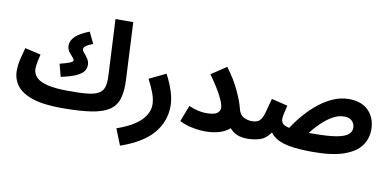

<svg xmlns="http://www.w3.org/2000/svg" viewBox="-85 -996 3030 1490"><g transform="rotate(10 1430.0 -251.0)"><path d="M424 21 450 -119Q545 -118 603.5 -124.5Q662 -131 692.5 -149.5Q723 -168 732.5 -202.5Q742 -237 739 -291L717 -732H857L879 -284Q884 -193 866 -133.5Q848 -74 798 -40.5Q748 -7 657 7Q566 21 424 21ZM376 -216 350 -315Q402 -328 427 -338Q452 -348 452 -359Q452 -370 437.5 -385Q423 -400 408.5 -419.5Q394 -439 394 -467Q394 -505 426.5 -537.5Q459 -570 537 -601L580 -512Q538 -495 523.5 -482.5Q509 -470 509 -459Q509 -446 524 -429.5Q539 -413 553.5 -391Q568 -369 568 -342Q568 -320 555.5 -298Q543 -276 502 -255Q461 -234 376 -216ZM424 21Q281 21 194.5 -8Q108 -37 70 -88Q32 -139 32 -204Q32 -251 44 -300.5Q56 -350 67 -388L192 -359Q185 -331 178.5 -299.5Q172 -268 172 -244Q172 -207 198.5 -178.5Q225 -150 286 -134.5Q347 -119 450 -119L470 -11Z M922 230 871 102Q999 57 1057 -1.5Q1115 -60 1115 -126Q1115 -168 1097 -216.5Q1079 -265 1050 -320L1181 -383Q1216 -316 1235.5 -255Q1255 -194 1255 -141Q1255 -18 1175 76Q1095 170 922 230Z M1533 -135Q1600 -135 1622 -152.5Q1644 -170 1644 -192Q1644 -216 1630.5 -248Q1617 -280 1597 -315Q1577 -350 1555.5 -382Q1534 -414 1517 -438L1636 -517Q1701 -430 1738.5 -348.5Q1776 -267 1788 -216Q1799 -168 1830 -151.5Q1861 -135 1895 -135Q1933 -135 1949.5 -115.5Q1966 -96 1966 -67Q1966 -36 1945.5 -15.5Q1925 5 1885 5Q1791 5 1745 -53Q1718 -27 1669 -10.5Q1620 6 1553 6Q1507 6 1450.5 -5Q1394 -16 1350 -40L1399 -167Q1436 -151 1470.5 -143Q1505 -135 1533 -135Z M2404 18Q2292 18 2225 6Q2158 -6 2121.5 -27Q2085 -48 2066 -76Q2029 -23 1982 -9Q1935 5 1886 5L1896 -135Q1937 -135 1956.5 -153.5Q1976 -172 1988.5 -215Q2001 -258 2020 -332L2147 -301Q2126 -220 2126 -196Q2126 -173 2138.5 -158Q2151 -143 2191 -134Q2230 -194 2278 -248.5Q2326 -303 2380 -345Q2434 -387 2492 -411Q2550 -435 2610 -435Q2711 -435 2766 -378Q2821 -321 2821 -231Q2821 -158 2779.5 -102Q2738 -46 2646.5 -14Q2555 18 2404 18ZM2596 -295Q2552 -295 2507.5 -270Q2463 -245 2421.5 -205Q2380 -165 2347 -122Q2362 -122 2379 -122Q2495 -122 2560.5 -133Q2626 -144 2653.5 -166Q2681 -188 2681 -221Q2681 -249 2661 -272Q2641 -295 2596 -295Z"/></g></svg>

Font: Noto IKEA Arabic
Style: Bold
Weight: 700
Designer: Monotype Design Team
Foundry: Monotype Imaging Inc.
Version: Version 1.200